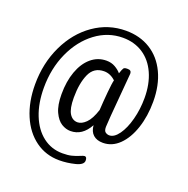

<svg xmlns="http://www.w3.org/2000/svg" viewBox="-144 -841 1080 1103"><g transform="rotate(20 396.0 -289.5)"><path d="M727 -375Q727 -286 702.5 -212.5Q678 -139 634.5 -96.5Q591 -54 535 -54Q498 -54 476 -73.5Q454 -93 451 -131Q409 -54 337 -54Q309 -54 282 -70.5Q255 -87 236 -127.5Q217 -168 217 -236Q217 -314 239 -375Q261 -436 301.5 -470.5Q342 -505 395 -505Q425 -505 448.5 -491.5Q472 -478 486 -461Q495 -488 500 -495Q505 -502 520 -502H526Q548 -502 548 -481L539 -375Q521 -170 521 -146Q521 -122 532 -114.5Q543 -107 555 -107Q585 -107 612.5 -145.5Q640 -184 656.5 -246.5Q673 -309 673 -378Q673 -463 644 -527.5Q615 -592 562 -626.5Q509 -661 439 -661Q348 -661 272.5 -604.5Q197 -548 153 -451Q109 -354 109 -236Q109 -142 137.5 -70Q166 2 218 42Q270 82 338 82Q371 82 393 76.5Q415 71 439 61Q457 53 464 53Q478 53 478 76Q478 102 429.5 114Q381 126 334 126Q252 126 188.5 80Q125 34 90 -48.5Q55 -131 55 -237Q55 -366 106 -473.5Q157 -581 245.5 -643Q334 -705 442 -705Q527 -705 591.5 -665Q656 -625 691.5 -550Q727 -475 727 -375ZM473 -413Q441 -443 403 -443Q341 -443 315.5 -386Q290 -329 290 -241Q290 -174 308.5 -144.5Q327 -115 358 -115Q383 -115 409 -140.5Q435 -166 454 -225Q457 -279 462.5 -337.5Q468 -396 473 -413Z"/></g></svg>

Font: Asap Condensed
Style: Regular
Weight: 400
Designer: Pablo Cosgaya
Foundry: Omnibus-Type
Version: Version 1.010; ttfautohint (v1.8)